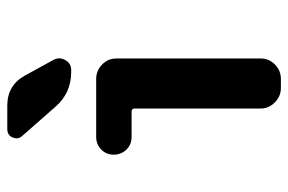

<svg xmlns="http://www.w3.org/2000/svg" viewBox="-155 -655 810 540"><g transform="rotate(-90 250.0 -385.0)"><path d="M297.9 -519.5Q321.3 -519.5 338.4 -502.9Q355.5 -486.3 355.5 -462.9V-56.6Q355.5 -33.2 338.4 -16.6Q321.3 0 297.9 0H272.5Q249 0 231.9 -17.1Q214.8 -34.2 214.8 -56.6V-411.1Q214.8 -419.9 206.1 -419.9H134.8Q113.3 -419.9 99.1 -434.6Q85 -449.2 85 -470.2Q85 -491.2 99.6 -505.4Q114.3 -519.5 134.8 -519.5ZM307.6 -719.7 351.6 -639.6Q360.4 -623 351.1 -606.4Q341.8 -589.8 323.2 -589.8H317.4Q259.8 -589.8 221.7 -631.8L137.7 -727.5Q127 -739.3 133.3 -754.4Q139.6 -769.5 157.2 -769.5H222.7Q280.3 -769.5 307.6 -719.7Z"/></g></svg>

Font: Rounded Mgen+ 1mn bold
Style: Bold
Weight: 700
Designer: [Source Han Sans]
Ryoko NISHIZUKA  (kana & ideographs); Paul D. Hunt (Latin, Greek & Cyrillic); Wenlong ZHANG  (bopomofo
Version: Version 1.059.20150602